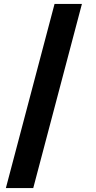

<svg xmlns="http://www.w3.org/2000/svg" viewBox="-20 -820 490 982"><path d="M399 -800 150 142H10L259 -800Z"/></svg>

Font: League Mono Condensed ExtraBold
Style: Regular
Weight: 800
Width: 1
Designer: Tyler Finck
Foundry: The League of Moveable Type / Tyler Finck
Version: Version 2.210